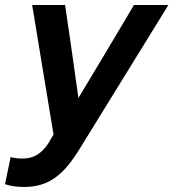

<svg xmlns="http://www.w3.org/2000/svg" viewBox="-68 -533 690 764"><path d="M124 38 145 2Q124 -127 102.5 -255Q81 -383 60 -513H191Q205 -420 218 -328Q231 -236 244 -143Q300 -236 355 -328Q410 -420 465 -513H602Q514 -370 426.5 -228.5Q339 -87 251 56Q226 97 202 126Q178 155 151.5 174Q125 193 94.5 202Q64 211 27 211Q7 211 -11 208.5Q-29 206 -48 200Q-43 173 -37 146.5Q-31 120 -26 92Q-2 98 21 98Q55 98 79.5 83Q104 68 124 38Z"/></svg>

Font: Rosa Sans SemiBold
Style: Italic
Weight: 600
Italic angle: -12°
Designer: Pentagram / MCKL
Foundry: Pentagram / MCKL
Version: Version 1.005;September 16, 2019;FontCreator 11.5.0.2425 64-